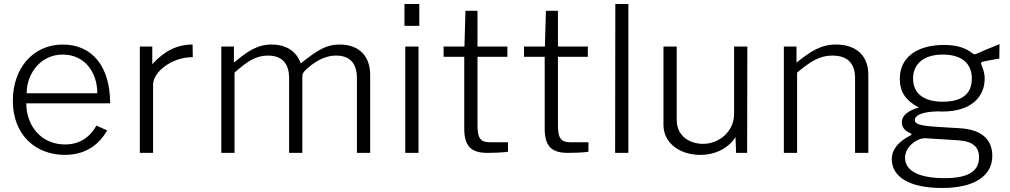

<svg xmlns="http://www.w3.org/2000/svg" viewBox="-20 -762 5035 957"><path d="M111 -247H529C529 -429 441 -540 293 -540C146 -540 44 -423 44 -260C44 -88 159 10 303 10C393 10 467 -29 514 -112L461 -136C425 -74 374 -42 304 -42C185 -42 111 -135 111 -247ZM113 -297C112 -387 176 -490 293 -490C402 -490 465 -402 465 -297Z M677 0H743V-340C743 -405 839 -478 941 -477L940 -540C864 -540 800 -509 739 -442V-530H677Z M1083 0H1149V-400C1212 -456 1255 -485 1316 -485C1388 -485 1421 -443 1421 -373V0H1487V-381C1487 -394 1491 -400 1501 -411C1534 -443 1589 -485 1655 -485C1727 -485 1759 -443 1759 -373V0H1825V-390C1825 -480 1772 -540 1673 -540C1612 -540 1570 -519 1479 -446C1459 -504 1409 -540 1334 -540C1263 -540 1216 -508 1146 -450V-530H1083Z M2070 -742H1996V-633H2070ZM2066 -530H2000V0H2066Z M2509 -479V-530H2360V-708H2300L2295 -530H2191V-479H2294V-121C2294 -36 2326 0 2409 0C2425 0 2491 -1 2512 -6V-53H2423C2380 -53 2360 -67 2360 -136V-479Z M2910 -479V-530H2761V-708H2701L2696 -530H2592V-479H2695V-121C2695 -36 2727 0 2810 0C2826 0 2892 -1 2913 -6V-53H2824C2781 -53 2761 -67 2761 -136V-479Z M3046 0H3112V-742H3047Z M3484 -45C3423 -45 3353 -79 3353 -165V-530H3287V-139C3287 -48 3370 10 3470 10C3549 10 3613 -26 3646 -79L3649 0H3704L3705 -530H3639V-194C3639 -108 3566 -45 3484 -45Z M3887 0H3953V-400C4020 -456 4065 -485 4129 -485C4207 -485 4242 -443 4242 -373V0H4308V-391C4308 -480 4252 -540 4147 -540C4072 -540 4023 -508 3950 -450V-530H3887Z M4676 175C4835 175 4926 116 4926 15C4926 -64 4876 -117 4762 -123L4645 -130C4565 -136 4540 -143 4540 -164C4540 -184 4566 -205 4657 -207C4663 -206 4671 -206 4677 -206C4823 -206 4888 -281 4888 -370C4888 -403 4877 -426 4873 -436C4867 -450 4868 -453 4890 -457C4914 -462 4927 -464 4961 -470L4962 -542C4923 -527 4880 -508 4852 -496C4845 -493 4837 -489 4830 -494C4796 -522 4753 -538 4685 -538C4551 -538 4465 -476 4465 -370C4465 -305 4492 -262 4560 -226C4504 -211 4475 -184 4475 -153C4475 -128 4489 -110 4518 -98C4525 -94 4525 -90 4518 -87C4456 -55 4425 -16 4425 31C4425 120 4513 175 4676 175ZM4679 -255C4585 -255 4531 -296 4531 -370C4531 -445 4586 -490 4679 -490C4774 -490 4824 -446 4824 -370C4824 -295 4776 -255 4679 -255ZM4689 126C4563 126 4491 91 4491 24C4491 -34 4556 -75 4591 -73L4754 -63C4831 -58 4860 -28 4860 22C4860 94 4802 126 4689 126Z"/></svg>

Font: 18Franklin Light
Style: Regular
Weight: 300
Designer: Pablo Impallari, Rodrigo Fuenzalida (Modified by Dan O. Williams)
Version: Version 0.025;PS 000.025;hotconv 1.0.88;makeotf.lib2.5.64775